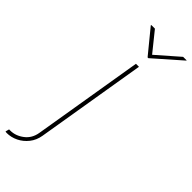

<svg xmlns="http://www.w3.org/2000/svg" viewBox="-397 -786 1026 1026"><g transform="rotate(45 116.0 -272.5)"><path d="M144.9 -545.5H167.6L63.9 79.5Q57.5 117.9 35.3 146Q13.1 174 -17.9 189.3Q-49 204.5 -82.4 204.5Q-88.1 204.5 -92.3 203.1L-86.6 181.8H-78.1Q-37.6 181.8 -2 154.7Q33.7 127.5 41.2 79.5ZM83.8 -750 171.9 -640.6 296.9 -750H323.9L322.4 -747.2L170.5 -613.6H164.8L55.4 -747.2L56.8 -750Z"/></g></svg>

Font: Inter Thin  BETA
Style: Italic
Weight: 100
Italic angle: -9.39999°
Designer: Rasmus Andersson
Foundry: rsms
Version: Version 3.011;git-f93a4a705